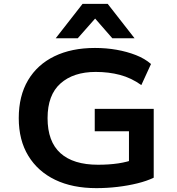

<svg xmlns="http://www.w3.org/2000/svg" viewBox="-20 -963 913 993"><path d="M478 10Q355 10 265.5 -33Q176 -76 126.5 -157Q77 -238 77 -352Q77 -467 125 -548Q173 -629 261.5 -672Q350 -715 471 -715Q530 -715 583.5 -705.5Q637 -696 683 -678Q729 -660 761 -632L711 -523Q659 -560 601 -575.5Q543 -591 475 -591Q360 -591 293 -531.5Q226 -472 226 -352Q226 -231 292.5 -171Q359 -111 487 -111Q544 -111 591.5 -118Q639 -125 680 -141L647 -91V-284H470V-400H775V-44Q740 -27 691.5 -15Q643 -3 588.5 3.5Q534 10 478 10ZM268 -765 407 -943H537L676 -765H561L472 -867L382 -765Z"/></svg>

Font: Nunito Sans 7pt SemiExpanded
Style: Bold
Weight: 700
Width: 6
Designer: Vernon Adams
Foundry: Vernon Adams
Version: Version 3.101;gftools[0.9.27]